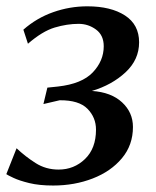

<svg xmlns="http://www.w3.org/2000/svg" viewBox="-20 -578 494 608"><path d="M148.5 9.5Q104.5 9.5 72.8 1.8Q41 -6 22.5 -14.8Q4 -23.5 0 -26.5L32.5 -108.5Q60 -82.5 92.5 -61.8Q125 -41 165.5 -41Q214.5 -41 249.2 -74.5Q284 -108 284 -167.5Q284 -206 257 -233.5Q230 -261 169 -260.5L117.5 -248.5L130 -300.5L163.5 -304Q239.5 -312.5 274 -349Q308.5 -385.5 308.5 -431.5Q308.5 -466.5 284 -484.5Q259.5 -502.5 229 -502.5Q192.5 -502.5 153.2 -490.8Q114 -479 68.5 -439.5L54 -484Q96 -521 148.5 -539.5Q201 -558 256.5 -558Q331 -558 375.8 -529Q420.5 -500 420.5 -444Q420.5 -389 377.5 -349Q334.5 -309 271 -290Q332 -286 366.5 -254Q401 -222 401 -176Q401 -118.5 366 -76.8Q331 -35 273.5 -12.8Q216 9.5 148.5 9.5Z"/></svg>

Font: Merriweather Text Regular
Style: Italic
Weight: 400
Italic angle: -7.8°
Designer: Eben Sorkin
Foundry: Eben Sorkin
Version: Version 2.100; ttfautohint (v1.7.19-72a1) -l 8 -r 50 -G 200 